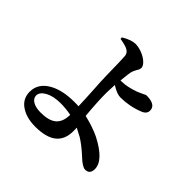

<svg xmlns="http://www.w3.org/2000/svg" viewBox="-158 -714 904 904"><g transform="rotate(45 294.5 -262.0)"><path d="M194 43C289 43 336 6 336 -69C336 -80 336 -87 335 -92C342 -89 353 -83 366 -76C371 -74 374 -72 376 -71C397 -58 422 -39 449 -14C473 9 491 20 503 20C524 20 534 8 534 -15C534 -53 499 -90 429 -126C398 -141 364 -152 326 -161C321 -216 318 -265 318 -308C318 -315 319 -331 320 -354C320 -357 320 -359 320 -361C344 -346 364 -338 379 -338C418 -338 457 -345 495 -360C514 -367 523 -378 523 -393C523 -419 502 -432 460 -432C458 -432 453 -430 444 -425C433 -420 424 -416 417 -413C384 -401 355 -395 329 -395H324C327 -428 330 -450 333 -461C335 -467 338 -474 343 -483C349 -492 352 -499 352 -506C352 -533 299 -567 252 -567C235 -567 212 -559 185 -543L186 -533H189C234 -525 253 -517 257 -493C258 -483 260 -437 261 -356C262 -341 262 -330 262 -325C263 -316 264 -300 265 -277C268 -230 269 -194 270 -169C264 -170 255 -170 243 -170C190 -170 147 -161 114 -142C77 -121 59 -92 59 -55C59 -24 72 0 97 17C122 34 154 43 194 43ZM164 -22C121 -22 93 -39 93 -64C93 -79 103 -92 122 -103C142 -114 168 -120 201 -120C222 -120 246 -118 271 -113C270 -49 237 -22 164 -22Z"/></g></svg>

Font: AllPunType SemiBold
Style: Regular
Weight: 600
Version: 1.0